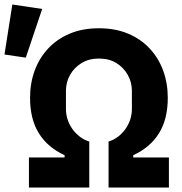

<svg xmlns="http://www.w3.org/2000/svg" viewBox="-36 -836 813 856"><path d="M152 -796 79 -579 -16 -593 19 -816ZM93 0V-134H252V-144Q215 -161 186.5 -185Q158 -209 138 -240.5Q118 -272 108 -312Q98 -352 98 -400Q98 -465 118.5 -521Q139 -577 178.5 -619.5Q218 -662 275 -686Q332 -710 405 -710Q478 -710 535 -686Q592 -662 631.5 -619.5Q671 -577 691.5 -521Q712 -465 712 -400Q712 -352 702 -312Q692 -272 672 -240.5Q652 -209 623.5 -185Q595 -161 558 -144V-134H717V0H448V-205Q471 -212 490 -226.5Q509 -241 523 -260.5Q537 -280 544.5 -303Q552 -326 552 -350V-431Q552 -469 534 -501.5Q516 -534 483.5 -554.5Q451 -575 405 -575Q360 -575 327 -554.5Q294 -534 276 -501.5Q258 -469 258 -431V-350Q258 -326 265.5 -303Q273 -280 287 -260.5Q301 -241 320 -226.5Q339 -212 362 -205V0Z"/></svg>

Font: IBM Plex Sans
Style: Regular
Weight: 400
Designer: Mike Abbink, Paul van der Laan, Pieter van Rosmalen
Foundry: Bold Monday
Version: Version 3.201